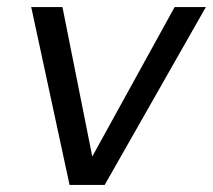

<svg xmlns="http://www.w3.org/2000/svg" viewBox="-20 -521 600 541"><path d="M176 0 68 -501H156L240 -80L472 -501H560L275 0Z"/></svg>

Font: DM Sans 18pt
Style: Italic
Weight: 400
Italic angle: -10°
Designer: Colophon Foundry, Jonny Pinhorn
Foundry: Colophon Foundry
Version: Version 4.004;gftools[0.9.30]